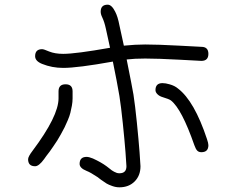

<svg xmlns="http://www.w3.org/2000/svg" viewBox="-20 -652 1040 820"><path d="M230 -262Q230 -292 260 -292Q290 -292 290 -262V-232Q290 -217 287 -200.5Q284 -184 280.5 -170Q277 -156 269.5 -138.5Q262 -121 256 -108.5Q250 -96 240 -78.5Q230 -61 224.5 -52Q219 -43 207.5 -26.5Q196 -10 192.5 -5Q189 0 178 14L168 28Q146 58 130 58Q100 58 100 28Q100 17 119 -8Q230 -156 230 -232ZM810 -32Q756 -187 710 -223Q702 -229 675 -237Q661 -241 652.5 -249.5Q644 -258 644 -267Q644 -297 674 -297Q687 -297 704 -292Q726 -286 740 -274Q810 -221 864 -58Q870 -40 870 -32Q870 -2 840 -2Q829 -2 822.5 -8.5Q816 -15 810 -32ZM509 -457Q557 -462 600 -462Q654 -462 746 -457Q838 -452 840 -452Q870 -452 870 -422Q870 -392 840 -392Q839 -392 746.5 -397Q654 -402 600 -402Q554 -402 521 -398Q545 -278 550 -248Q557 -203 564.5 -129Q572 -55 576 -2.5Q580 50 580 58Q580 98 555 123Q530 148 490 148Q475 148 459.5 142.5Q444 137 435.5 132Q427 127 412.5 116.5Q398 106 396 104Q366 84 350 78Q320 66 320 48Q320 18 350 18Q360 18 377 25Q412 41 435 58Q438 60 446 66.5Q454 73 457.5 75.5Q461 78 467.5 81.5Q474 85 479 86.5Q484 88 490 88Q520 88 520 58Q520 50 516 -1.5Q512 -53 504.5 -125.5Q497 -198 490 -242Q480 -301 462 -389Q312 -362 250 -362Q202 -362 160 -379Q130 -391 130 -412Q130 -442 160 -442Q167 -442 190 -432Q215 -422 250 -422Q303 -422 450 -448L432 -530Q426 -558 417 -577Q410 -591 410 -602Q410 -632 440 -632Q457 -632 472 -602Q483 -581 490 -544Z"/></svg>

Font: Pecita
Style: Book
Weight: 400
Width: 7
Version: Version 4.3